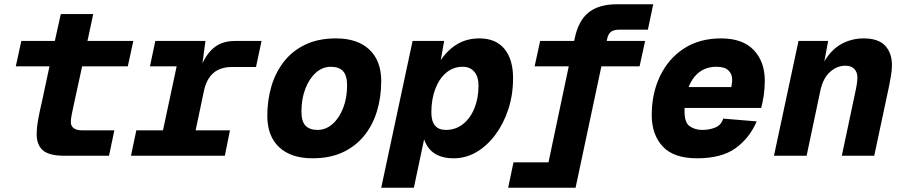

<svg xmlns="http://www.w3.org/2000/svg" viewBox="-20 -730 4240 900"><path d="M281 0Q211 0 181.5 -25Q152 -50 152 -101Q152 -132 159 -170.5Q166 -209 176 -251L212 -419H54L80 -538H237L265 -664H417L390 -538H605L579 -419H365L328 -249Q321 -218 316.5 -195Q312 -172 312 -157Q312 -140 325 -129.5Q338 -119 366 -119H516L491 0Z M594 0 619 -119H744L808 -419H683L708 -538H943L929 -433Q953 -485 989.5 -511.5Q1026 -538 1082 -538H1206L1180 -416H1069Q1013 -416 980.5 -388Q948 -360 936 -304L897 -119H1058L1034 0Z M1445 12Q1344 12 1288.5 -40Q1233 -92 1233 -187Q1233 -261 1252.5 -326.5Q1272 -392 1312 -442.5Q1352 -493 1412.5 -521.5Q1473 -550 1555 -550Q1656 -550 1711.5 -497.5Q1767 -445 1767 -350Q1767 -276 1747.5 -210.5Q1728 -145 1688 -95Q1648 -45 1587.5 -16.5Q1527 12 1445 12ZM1469 -121Q1507 -121 1538.5 -148.5Q1570 -176 1588.5 -223.5Q1607 -271 1607 -330Q1607 -376 1588 -396.5Q1569 -417 1531 -417Q1492 -417 1461 -389.5Q1430 -362 1411.5 -314.5Q1393 -267 1393 -207Q1393 -161 1412 -141Q1431 -121 1469 -121Z M1767 150 1914 -538H2062L2046 -448Q2079 -497 2124 -523.5Q2169 -550 2227 -550Q2304 -550 2344.5 -501Q2385 -452 2385 -364Q2385 -286 2363 -218.5Q2341 -151 2302.5 -99Q2264 -47 2214 -17.5Q2164 12 2107 12Q1998 12 1968 -77L1920 150ZM2070 -121Q2116 -121 2150.5 -148.5Q2185 -176 2204 -223Q2223 -270 2223 -328Q2223 -371 2203 -394Q2183 -417 2149 -417Q2105 -417 2072 -389.5Q2039 -362 2020.5 -313.5Q2002 -265 2002 -203Q2002 -121 2070 -121Z M2362 150 2387 31H2551L2646 -419H2486L2512 -538H2671L2674 -550Q2691 -633 2739 -671.5Q2787 -710 2872 -710H3042L3017 -591H2885Q2857 -591 2844 -581Q2831 -571 2826 -548L2824 -538H3004L2978 -419H2799L2678 150Z M3247 12Q3138 12 3086.5 -43.5Q3035 -99 3035 -190Q3035 -293 3074.5 -374.5Q3114 -456 3186.5 -503Q3259 -550 3360 -550Q3461 -550 3513 -495.5Q3565 -441 3565 -352Q3565 -317 3560 -283Q3555 -249 3548 -224H3189Q3189 -214 3189 -204Q3189 -155 3213.5 -138Q3238 -121 3272 -121Q3306 -121 3333.5 -132.5Q3361 -144 3370 -174L3527 -161Q3493 -82 3427.5 -35Q3362 12 3247 12ZM3338 -417Q3292 -417 3259 -392.5Q3226 -368 3208 -322H3408Q3409 -330 3410.5 -337.5Q3412 -345 3412 -357Q3412 -383 3394.5 -400Q3377 -417 3338 -417Z M3608 0 3723 -538H3862L3844 -442Q3877 -498 3924.5 -524Q3972 -550 4029 -550Q4097 -550 4129 -516Q4161 -482 4161 -424Q4161 -402 4156.5 -375.5Q4152 -349 4147 -324L4078 0H3926L3993 -316Q3999 -345 3999 -368Q3999 -391 3985 -406.5Q3971 -422 3942 -422Q3904 -422 3871.5 -393.5Q3839 -365 3826 -308L3761 0Z"/></svg>

Font: Geist Mono ExtraBold
Style: Italic
Weight: 800
Italic angle: -12°
Monospace: yes
Designer: Basement.studio, Andrés Briganti, Mateo Zaragoza
Foundry: Basement.studio, Vercel, Andrés Briganti, Guido Ferreyra, Mateo Zaragoza
Version: Version 1.500; ttfautohint (v1.8.4.7-5d5b)